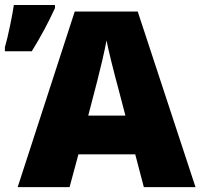

<svg xmlns="http://www.w3.org/2000/svg" viewBox="-59 -764 818 784"><path d="M528.3 0 493.2 -133.8H261.2L225.1 0H13.2L246.1 -716.8H503.4L739.3 0ZM453.1 -292 422.4 -409.2Q411.6 -448.2 396.2 -510.3Q380.9 -572.3 376 -599.1Q371.6 -574.2 358.6 -517.1Q345.7 -460 301.3 -292ZM-39.1 -570.8Q-29.3 -604 -18.1 -658.4Q-6.8 -712.9 -2.4 -743.7H165.5V-731Q125.5 -643.1 70.8 -554.7H-39.1Z"/></svg>

Font: OpenSansExtrabold
Style: Regular
Weight: 800
Foundry: Ascender Corporation
Version: Version 1.10